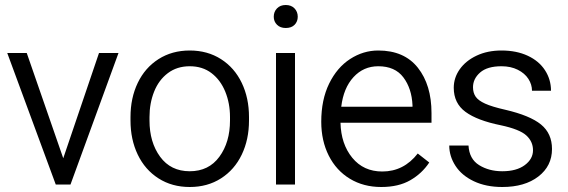

<svg xmlns="http://www.w3.org/2000/svg" viewBox="-20 -738 2272 768"><path d="M262 0H203L9 -526H87L233 -105L376 -526H454Z M739 -536Q810 -536 864 -501.5Q918 -467 947 -406.5Q976 -346 976 -270V-256Q976 -180 947 -119.5Q918 -59 864 -24.5Q810 10 739 10Q668 10 614 -24.5Q560 -59 531 -119.5Q502 -180 502 -256V-270Q502 -346 531 -406.5Q560 -467 614 -501.5Q668 -536 739 -536ZM739 -53Q815 -53 857.5 -111Q900 -169 900 -256V-270Q900 -325 881 -371.5Q862 -418 826 -445.5Q790 -473 739 -473Q688 -473 651.5 -445.5Q615 -418 596.5 -371.5Q578 -325 578 -270V-256Q578 -169 620.5 -111Q663 -53 739 -53Z M1123 -718Q1145 -718 1158 -704.5Q1171 -691 1171 -671Q1171 -652 1158.5 -639Q1146 -626 1123 -626Q1101 -626 1088 -639Q1075 -652 1075 -671Q1075 -691 1088 -704.5Q1101 -718 1123 -718ZM1084 -526H1160V0H1084Z M1265 -251Q1265 -339 1296.5 -403.5Q1328 -468 1380.5 -502Q1433 -536 1493 -536Q1597 -536 1651.5 -467Q1706 -398 1706 -286V-247H1342Q1344 -162 1389 -107Q1434 -52 1509 -52Q1595 -52 1651 -124L1697 -88Q1668 -44 1621 -17Q1574 10 1505 10Q1434 10 1379.5 -23Q1325 -56 1295 -115.5Q1265 -175 1265 -251ZM1345 -311H1630V-317Q1627 -384 1593.5 -428.5Q1560 -473 1493 -473Q1434 -473 1394 -429.5Q1354 -386 1345 -311Z M1983 -237Q1889 -256 1842 -290.5Q1795 -325 1795 -387Q1795 -427 1819 -461Q1843 -495 1886.5 -515.5Q1930 -536 1986 -536Q2046 -536 2091 -515Q2136 -494 2160 -457Q2184 -420 2184 -375H2108Q2108 -400 2093.5 -422.5Q2079 -445 2051 -459Q2023 -473 1986 -473Q1929 -473 1900.5 -448Q1872 -423 1872 -389Q1872 -367 1882.5 -351.5Q1893 -336 1920.5 -323.5Q1948 -311 2001 -299Q2100 -276 2144 -240Q2188 -204 2188 -142Q2188 -74 2133.5 -32Q2079 10 1989 10Q1924 10 1875.5 -13Q1827 -36 1802 -74.5Q1777 -113 1777 -156H1854Q1857 -102 1896.5 -77.5Q1936 -53 1989 -53Q2046 -53 2079 -77.5Q2112 -102 2112 -137Q2112 -172 2085 -196.5Q2058 -221 1983 -237Z"/></svg>

Font: Freesentation 4 Regular
Style: Regular
Weight: 400
Designer: glyphs from Roboto by Christian Robertson / Hangul glyphs from Noto Sans CJK(Source Han Sans) by Jang Soo-young and Kang
Foundry: PT&
Version: Version 2.001